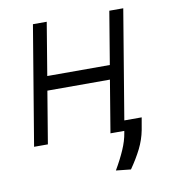

<svg xmlns="http://www.w3.org/2000/svg" viewBox="-81 -617 787 866"><g transform="rotate(-10 312.5 -184.0)"><path d="M190.7 -545.5 150.6 -304H437.1L477.3 -545.5H541.2L450.3 0H386.4L426.1 -239H139.6L99.8 0H36.6L127.5 -545.5ZM537.6 -46.5 527.7 9.9Q519.5 52.9 499.5 93Q479.4 133.2 449.2 176.5L381.4 169.4Q408 123.9 425.2 84.3Q442.5 44.7 448.2 8.9L457.7 -46.5Z"/></g></svg>

Font: Inter UI Light
Style: Italic
Weight: 300
Italic angle: 9.39999°
Designer: Rasmus Andersson
Foundry: rsms
Version: 3.2;8d6f07862